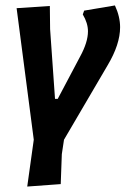

<svg xmlns="http://www.w3.org/2000/svg" viewBox="-20 -491 461 705"><path d="M402 -471Q421 -430 421 -391Q421 -328 375 -251L215 22L207 75L203 185L80 194L104 22L41 -461L163 -469L164 -384L182 -128H192L274 -283Q303 -336 303 -376Q303 -406 284 -438L289 -452Z"/></svg>

Font: Alegreya Sans
Style: Bold Italic
Weight: 700
Italic angle: -7°
Designer: Juan Pablo del Peral
Foundry: Huerta Tipografica
Version: Version 2.007